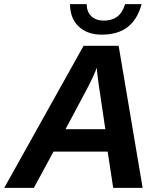

<svg xmlns="http://www.w3.org/2000/svg" viewBox="-41 -910 783 930"><path d="M507.3 0 480.5 -175.8H218.3L123 0H-20.5L363.8 -688H533.7L649.9 0ZM427.7 -582Q417.5 -550.8 379.9 -478.5L276.4 -284.2H469.2L436.5 -504.9Q427.7 -570.8 427.7 -582ZM451.2 -742.2Q381.8 -742.2 340.1 -781.7Q298.3 -821.3 298.3 -890.1H378.9Q378.9 -853.5 401.1 -831.8Q423.3 -810.1 461.9 -810.1Q500 -810.1 525.9 -828.6Q551.8 -847.2 564.9 -890.1H645Q624.5 -815.4 577.1 -778.8Q529.8 -742.2 451.2 -742.2Z"/></svg>

Font: Liberation Sans
Style: Bold Italic
Weight: 700
Italic angle: -12°
Designer: Steve Matteson
Foundry: Ascender Corporation
Version: Version 2.1.5